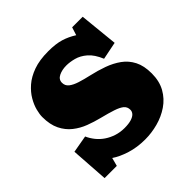

<svg xmlns="http://www.w3.org/2000/svg" viewBox="-183 -884 1067 1067"><g transform="rotate(-45 350.5 -350.0)"><path d="M374 14Q311 14 258.5 -2.5Q206 -19 171 -43L158 6H62L47 -216L149 -234Q160 -209 178 -186.5Q196 -164 220.5 -147.5Q245 -131 274.5 -121.5Q304 -112 337 -112Q370 -112 391 -118.5Q412 -125 422 -136Q432 -147 432 -161Q432 -184 416 -197.5Q400 -211 367 -222Q334 -233 282 -246Q242 -256 202.5 -271Q163 -286 130 -312Q97 -338 77 -378.5Q57 -419 57 -479Q57 -500 64.5 -529.5Q72 -559 90.5 -591Q109 -623 141 -651Q173 -679 221.5 -696.5Q270 -714 339 -714Q398 -714 437 -702Q476 -690 512 -667L527 -714H610L633 -486L529 -465Q507 -518 476.5 -544Q446 -570 413.5 -578.5Q381 -587 354 -587Q320 -587 294.5 -574.5Q269 -562 269 -536Q269 -512 287.5 -497.5Q306 -483 337.5 -473Q369 -463 409 -454Q458 -443 502.5 -427Q547 -411 582.5 -385.5Q618 -360 638.5 -320Q659 -280 659 -220Q659 -159 634 -114.5Q609 -70 567 -41.5Q525 -13 474.5 0.5Q424 14 374 14Z"/></g></svg>

Font: Literata Variable Black
Style: Regular
Weight: 900
Designer: Latin by Veronika Burian and Jose Scaglione. Greek by Irene Vlachou. Cyrillic by Vera Evstafieva.
Foundry: TypeTogether
Version: Version 3.021